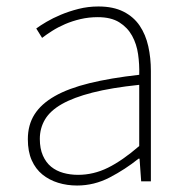

<svg xmlns="http://www.w3.org/2000/svg" viewBox="-20 -560 576 593"><path d="M218 13Q187 13 159.5 4.5Q132 -4 111 -21Q90 -38 78 -65Q66 -92 66 -130Q66 -174 86.5 -206.5Q107 -239 149 -263Q191 -287 256 -303Q321 -319 410 -329Q411 -361 406.5 -392.5Q402 -424 388 -449.5Q374 -475 348.5 -491Q323 -507 282 -507Q254 -507 228.5 -501Q203 -495 181 -485.5Q159 -476 141 -464.5Q123 -453 110 -443L92 -472Q104 -481 123.5 -492.5Q143 -504 168 -514.5Q193 -525 222.5 -532.5Q252 -540 284 -540Q330 -540 361.5 -524Q393 -508 411.5 -480.5Q430 -453 438 -417Q446 -381 446 -341V0H416L411 -70H408Q367 -37 319 -12Q271 13 218 13ZM221 -20Q269 -20 313.5 -42Q358 -64 410 -109V-298Q324 -289 265.5 -274Q207 -259 171 -238.5Q135 -218 119 -191Q103 -164 103 -131Q103 -101 112.5 -79.5Q122 -58 138 -45Q154 -32 175.5 -26Q197 -20 221 -20Z"/></svg>

Font: SpoqaHanSans
Style: Thin
Weight: 250
Designer: [Spoqa Han Sans] Dong-huui Kim \uAE40 \uB3D9 \uD718   [Noto Sans] Ryoko NISHIZUKA \u897F \u585A \u6DBC \u5B50  (kana & i
Foundry: Spoqa (http://bi.spoqa.com)
Version: Version 1.004;PS 1.004;hotconv 1.0.82;makeotf.lib2.5.63406